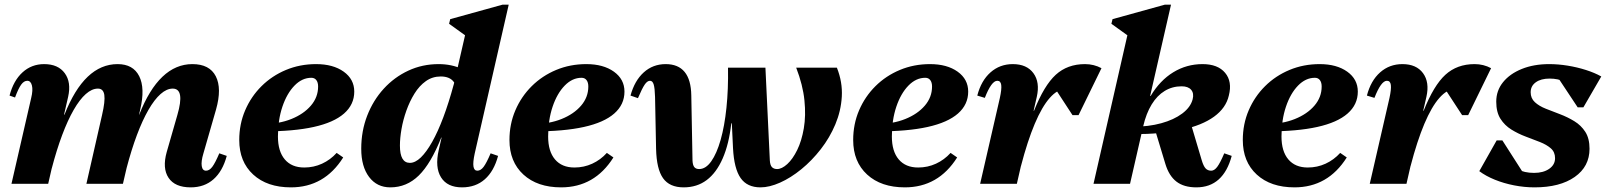

<svg xmlns="http://www.w3.org/2000/svg" viewBox="-20 -785 6859 820"><path d="M794.4 15.2Q727 15.2 699.8 -25.7Q672.6 -66.6 692 -135.6L737.4 -293.6Q770.4 -406.6 717.6 -406.6Q692 -406.6 665.8 -383.4Q639.6 -360.2 614 -315.8Q588.4 -271.4 564.7 -208.2Q541 -145 520.2 -65.6H467L480.8 -295.4H574.6Q659.6 -511.2 801.6 -511.2Q875 -511.2 901.6 -459.3Q928.2 -407.4 902.6 -317L848.6 -129.4Q838.4 -95.4 841.6 -75.7Q844.8 -56 859.8 -56Q874.2 -56 886.6 -72.4Q899 -88.8 916.6 -130.2L948.4 -119.2Q931 -54 891.9 -19.4Q852.8 15.2 794.4 15.2ZM29 0 113.2 -366.6Q121.4 -400.2 116.3 -420.1Q111.2 -440 96.6 -440Q82.4 -440 70.5 -423.7Q58.6 -407.4 44.2 -368.6L20.8 -376.8Q37.4 -440.6 76.1 -475.9Q114.8 -511.2 168.4 -511.2Q228.2 -511.2 256.6 -472.4Q285 -433.6 271 -371.6L185.8 0ZM147.8 -65.6 161.6 -295.4H255.4Q340.4 -511.2 482.2 -511.2Q548.6 -511.2 574.5 -459.7Q600.4 -408.2 578.8 -317L505 0H349L415.8 -293.6Q429.6 -352.8 425.5 -379.7Q421.4 -406.6 398.2 -406.6Q372.6 -406.6 346.4 -383.4Q320.2 -360.2 294.7 -315.8Q269.2 -271.4 245.5 -208.2Q221.8 -145 201 -65.6Z M1222.4 15.2Q1121 15.2 1061.4 -39.5Q1001.8 -94.2 1001.8 -187Q1001.8 -255 1027 -313.8Q1052.2 -372.6 1096.9 -417Q1141.6 -461.4 1201.3 -486.3Q1261 -511.2 1330 -511.2Q1402.8 -511.2 1447.9 -478.9Q1493 -446.6 1493 -393.8Q1493 -338.4 1449.3 -300.1Q1405.6 -261.8 1319.9 -242.8Q1234.2 -223.8 1106.6 -223.8V-255.6Q1171.6 -255.6 1224.2 -276.7Q1276.8 -297.8 1307.7 -333.8Q1338.6 -369.8 1338.6 -415.4Q1338.6 -433 1331 -442.9Q1323.4 -452.8 1309.8 -452.8Q1270.2 -452.8 1237.7 -419.4Q1205.2 -386 1186.1 -329.4Q1167 -272.8 1167 -202Q1167 -138.8 1196.3 -104.2Q1225.6 -69.6 1279.4 -69.6Q1319.8 -69.6 1355.3 -85.9Q1390.8 -102.2 1417.8 -132L1445.8 -112.6Q1365.4 15.2 1222.4 15.2Z M1647 15.2Q1589.8 15.2 1556.3 -29.2Q1522.8 -73.6 1522.8 -149.6Q1522.8 -225.4 1548.3 -291.1Q1573.8 -356.8 1618.9 -406.1Q1664 -455.4 1723.9 -483.3Q1783.8 -511.2 1853.4 -511.2Q1908.4 -511.2 1953.5 -490.4Q1998.6 -469.6 2022.4 -432.8L1935.8 -358.4Q1935.8 -410.6 1918.5 -434.5Q1901.2 -458.4 1862.4 -458.4Q1826.8 -458.4 1798.8 -438.5Q1770.8 -418.6 1750.2 -385.3Q1729.6 -352 1715.6 -312.6Q1701.6 -273.2 1694.8 -234.3Q1688 -195.4 1688 -163.2Q1688 -89.4 1730.4 -89.4Q1753.4 -89.4 1777.3 -112.5Q1801.2 -135.6 1825.6 -178.8Q1850 -222 1873.3 -283.9Q1896.6 -345.8 1917.8 -424.2L1973.4 -396.2L1963.2 -197.2H1864.4Q1820.2 -86 1768.5 -35.4Q1716.8 15.2 1647 15.2ZM1953.2 15.2Q1890.4 15.2 1863.7 -27.4Q1837 -70 1853.6 -143.6L1980.4 -696.4L2001.2 -609.2L1898 -683.4L1902.8 -703.2L2126 -765H2152.6L2007.4 -129.4Q1999.2 -91.8 2002.1 -73.9Q2005 -56 2018.6 -56Q2033 -56 2045.4 -72.4Q2057.8 -88.8 2075.4 -130.2L2107.2 -119.2Q2089.8 -54 2050.7 -19.4Q2011.6 15.2 1953.2 15.2Z M2376.4 15.2Q2275 15.2 2215.4 -39.5Q2155.8 -94.2 2155.8 -187Q2155.8 -255 2181 -313.8Q2206.2 -372.6 2250.9 -417Q2295.6 -461.4 2355.3 -486.3Q2415 -511.2 2484 -511.2Q2556.8 -511.2 2601.9 -478.9Q2647 -446.6 2647 -393.8Q2647 -338.4 2603.3 -300.1Q2559.6 -261.8 2473.9 -242.8Q2388.2 -223.8 2260.6 -223.8V-255.6Q2325.6 -255.6 2378.2 -276.7Q2430.8 -297.8 2461.7 -333.8Q2492.6 -369.8 2492.6 -415.4Q2492.6 -433 2485 -442.9Q2477.4 -452.8 2463.8 -452.8Q2424.2 -452.8 2391.7 -419.4Q2359.2 -386 2340.1 -329.4Q2321 -272.8 2321 -202Q2321 -138.8 2350.3 -104.2Q2379.6 -69.6 2433.4 -69.6Q2473.8 -69.6 2509.3 -85.9Q2544.8 -102.2 2571.8 -132L2599.8 -112.6Q2519.4 15.2 2376.4 15.2Z M2899.8 15.2Q2839.6 15.2 2811.8 -23.9Q2784 -63 2782 -149.2L2777.6 -371.2Q2776.6 -408.4 2771.8 -424.2Q2767 -440 2756 -440Q2744.4 -440 2733.3 -423.6Q2722.2 -407.2 2704.6 -365.8L2672.8 -376.8Q2690.2 -440.6 2729.4 -475.9Q2768.6 -511.2 2823 -511.2Q2876.4 -511.2 2903.9 -477.8Q2931.4 -444.4 2932.4 -377.4L2937.6 -98.6Q2938.6 -79.6 2945.3 -71.3Q2952 -63 2966 -63Q2994.2 -63 3017.6 -96Q3041 -129 3057.7 -187.6Q3074.4 -246.2 3082.6 -325.3Q3090.8 -404.4 3089.2 -496H3167L3171 -258.2H3103.2Q3093.4 -169.8 3066.5 -108.4Q3039.6 -47 2998.1 -15.9Q2956.6 15.2 2899.8 15.2ZM3228 15.2Q3170.8 15.2 3143 -24.7Q3115.2 -64.6 3110.6 -151.6L3094.2 -496H3249L3267.8 -100.2Q3269 -79.2 3277 -71.1Q3285 -63 3298.8 -63Q3319 -63 3342.3 -84.2Q3365.6 -105.4 3384.7 -144.3Q3403.8 -183.2 3413 -237.1Q3422.2 -291 3415.6 -356.4Q3409 -421.8 3380.4 -496H3554.2Q3578.8 -434 3575.2 -372.5Q3571.6 -311 3547.6 -253.9Q3523.6 -196.8 3485.5 -147.9Q3447.4 -99 3402.3 -62.2Q3357.2 -25.4 3311.6 -5.1Q3266 15.2 3228 15.2Z M3844.4 15.2Q3743 15.2 3683.4 -39.5Q3623.8 -94.2 3623.8 -187Q3623.8 -255 3649 -313.8Q3674.2 -372.6 3718.9 -417Q3763.6 -461.4 3823.3 -486.3Q3883 -511.2 3952 -511.2Q4024.8 -511.2 4069.9 -478.9Q4115 -446.6 4115 -393.8Q4115 -338.4 4071.3 -300.1Q4027.6 -261.8 3941.9 -242.8Q3856.2 -223.8 3728.6 -223.8V-255.6Q3793.6 -255.6 3846.2 -276.7Q3898.8 -297.8 3929.7 -333.8Q3960.6 -369.8 3960.6 -415.4Q3960.6 -433 3953 -442.9Q3945.4 -452.8 3931.8 -452.8Q3892.2 -452.8 3859.7 -419.4Q3827.2 -386 3808.1 -329.4Q3789 -272.8 3789 -202Q3789 -138.8 3818.3 -104.2Q3847.6 -69.6 3901.4 -69.6Q3941.8 -69.6 3977.3 -85.9Q4012.8 -102.2 4039.8 -132L4067.8 -112.6Q3987.4 15.2 3844.4 15.2Z M4287.2 -76 4302.4 -312H4396.2Q4439.2 -420.2 4489 -465.7Q4538.8 -511.2 4613.8 -511.2Q4651.8 -511.2 4684.2 -493.8L4586.4 -293.4H4560.4L4475 -424.2H4530.6V-404.6Q4496.8 -404.6 4463.4 -366.9Q4430 -329.2 4399.1 -255.9Q4368.2 -182.6 4340.4 -76ZM4166 0 4250.2 -366.6Q4258.4 -404.2 4256.1 -422.1Q4253.8 -440 4239.2 -440Q4214.4 -440 4186 -367L4153.8 -376.8Q4170.4 -440.6 4210.3 -475.9Q4250.2 -511.2 4305.4 -511.2Q4365.2 -511.2 4393.6 -472.4Q4422 -433.6 4408 -371.6L4322.8 0Z M4650.2 0 4809 -696.4 4829.8 -609.2 4726.6 -683.4 4731.4 -703.2 4954.6 -765H4981.2L4806.2 0ZM5089.4 15.2Q5036.4 15.2 5004.5 -9.3Q4972.6 -33.8 4957.2 -84.6L4913.8 -228L5062.2 -269.4L5112.2 -101.2Q5119.8 -75.6 5128.9 -65.8Q5138 -56 5153 -56Q5166.2 -56 5178.6 -72.4Q5191 -88.8 5208.6 -130.2L5240.4 -119.2Q5222.8 -52.8 5185 -18.8Q5147.2 15.2 5089.4 15.2ZM4819.4 -212V-243.8Q4885.4 -243.8 4939.6 -258.7Q4993.8 -273.6 5029.3 -300.3Q5064.8 -327 5073.6 -361Q5080 -386.4 5067.3 -401.4Q5054.6 -416.4 5026.4 -416.4Q4987 -416.4 4954.5 -396.8Q4922 -377.2 4898.6 -339Q4875.2 -300.8 4862.4 -245.8L4807.6 -252.2L4797.2 -371.4L4894.4 -375.4Q4933.8 -441.4 4990.8 -476.3Q5047.8 -511.2 5116 -511.2Q5181.2 -511.2 5212.3 -473.9Q5243.4 -436.6 5228.2 -377.2Q5216.2 -324 5165.1 -286.8Q5114 -249.6 5027.2 -230.8Q4940.4 -212 4819.4 -212Z M5508.4 15.2Q5407 15.2 5347.4 -39.5Q5287.8 -94.2 5287.8 -187Q5287.8 -255 5313 -313.8Q5338.2 -372.6 5382.9 -417Q5427.6 -461.4 5487.3 -486.3Q5547 -511.2 5616 -511.2Q5688.8 -511.2 5733.9 -478.9Q5779 -446.6 5779 -393.8Q5779 -338.4 5735.3 -300.1Q5691.6 -261.8 5605.9 -242.8Q5520.2 -223.8 5392.6 -223.8V-255.6Q5457.6 -255.6 5510.2 -276.7Q5562.8 -297.8 5593.7 -333.8Q5624.6 -369.8 5624.6 -415.4Q5624.6 -433 5617 -442.9Q5609.4 -452.8 5595.8 -452.8Q5556.2 -452.8 5523.7 -419.4Q5491.2 -386 5472.1 -329.4Q5453 -272.8 5453 -202Q5453 -138.8 5482.3 -104.2Q5511.6 -69.6 5565.4 -69.6Q5605.8 -69.6 5641.3 -85.9Q5676.8 -102.2 5703.8 -132L5731.8 -112.6Q5651.4 15.2 5508.4 15.2Z M5951.2 -76 5966.4 -312H6060.2Q6103.2 -420.2 6153 -465.7Q6202.8 -511.2 6277.8 -511.2Q6315.8 -511.2 6348.2 -493.8L6250.4 -293.4H6224.4L6139 -424.2H6194.6V-404.6Q6160.8 -404.6 6127.4 -366.9Q6094 -329.2 6063.1 -255.9Q6032.2 -182.6 6004.4 -76ZM5830 0 5914.2 -366.6Q5922.4 -404.2 5920.1 -422.1Q5917.8 -440 5903.2 -440Q5878.4 -440 5850 -367L5817.8 -376.8Q5834.4 -440.6 5874.3 -475.9Q5914.2 -511.2 5969.4 -511.2Q6029.2 -511.2 6057.6 -472.4Q6086 -433.6 6072 -371.6L5986.8 0Z M6533.6 15.2Q6490.4 15.2 6446.4 6.6Q6402.4 -2 6364 -17.6Q6325.6 -33.2 6297.8 -54L6372 -185.4H6396.4L6488.2 -42L6416.8 -43.8V-109.2Q6432.4 -78.2 6461.2 -62.4Q6490 -46.6 6531.8 -46.6Q6571.4 -46.6 6596.4 -64Q6621.4 -81.4 6621.4 -109.4Q6621.4 -135.6 6603.4 -151.4Q6585.4 -167.2 6556.6 -178.5Q6527.8 -189.8 6495.8 -201.8Q6463.8 -213.8 6435 -231.6Q6406.2 -249.4 6388.2 -277.7Q6370.2 -306 6370.2 -350.8Q6370.2 -398 6399.3 -434Q6428.4 -470 6479.5 -490.6Q6530.6 -511.2 6596.4 -511.2Q6635 -511.2 6675.5 -504.6Q6716 -498 6753.3 -486.1Q6790.6 -474.2 6818.8 -458.4L6742.4 -326.6H6718L6626.4 -464.8L6700 -463V-399.6Q6688 -423 6661.2 -436.2Q6634.4 -449.4 6598 -449.4Q6561.2 -449.4 6539.2 -433.6Q6517.2 -417.8 6517.2 -391Q6517.2 -365.2 6535.2 -348.6Q6553.2 -332 6582.1 -320.6Q6611 -309.2 6642.9 -297.1Q6674.8 -285 6703.7 -267.4Q6732.6 -249.8 6750.6 -221.8Q6768.6 -193.8 6768.6 -149.6Q6768.6 -73.6 6705.3 -29.2Q6642 15.2 6533.6 15.2Z"/></svg>

Font: Platypi Light
Style: Italic
Weight: 300
Italic angle: -13°
Designer: David Sargent
Foundry: Bolt Cutter Type
Version: Version 1.200